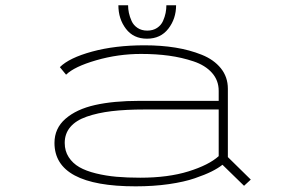

<svg xmlns="http://www.w3.org/2000/svg" viewBox="-20 -680 1090 712"><path d="M633 -660.5Q633 -610.5 604.2 -573.5Q575.5 -536.5 525 -536.5Q475 -536.5 447 -573.2Q419 -610 419 -660.5H455Q455 -646.5 458 -632.2Q461 -618 468 -602.2Q475 -586.5 490 -576.5Q505 -566.5 526 -566.5Q547.5 -566.5 562.5 -576.5Q577.5 -586.5 584.5 -602.2Q591.5 -618 594.2 -632.2Q597 -646.5 597 -660.5ZM516 -512Q577.5 -512 630.2 -503.5Q683 -495 728 -477Q773 -459 799 -426.8Q825 -394.5 825 -351V-97.5L910 -14L885 9L805 -69Q788.5 -56 764.5 -44Q740.5 -32 702 -18.8Q663.5 -5.5 606.5 2.8Q549.5 11 483 11Q182 11 182 -150Q182 -204 222.8 -239.5Q263.5 -275 332.2 -290.5Q401 -306 497 -306H791V-343Q791 -382 766 -410Q741 -438 697.5 -452.5Q654 -467 606.5 -473.5Q559 -480 503 -480Q418 -480 336.8 -456.5Q255.5 -433 225 -403L202 -431Q236.5 -465.5 321.8 -488.8Q407 -512 516 -512ZM500 -21Q603.5 -21 679 -44.5Q754.5 -68 791 -101V-274H516Q446.5 -274 394.2 -267.8Q342 -261.5 301.8 -247.5Q261.5 -233.5 240.8 -209Q220 -184.5 220 -150Q220 -120 234.8 -97.2Q249.5 -74.5 274.2 -60.2Q299 -46 335.8 -37Q372.5 -28 412 -24.5Q451.5 -21 500 -21Z"/></svg>

Font: League Mono Extended Thin
Style: Regular
Weight: 100
Width: 9
Designer: Tyler Finck
Foundry: The League of Moveable Type / Tyler Finck
Version: Version 2.210